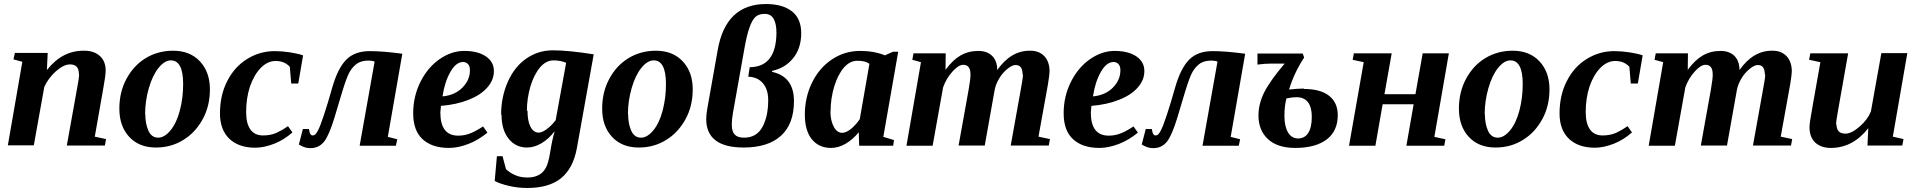

<svg xmlns="http://www.w3.org/2000/svg" viewBox="-20 -724 9528 954"><path d="M373 -354 372 -357Q372 -404 328 -404Q296 -404 258 -370Q220 -336 200 -292L148 -2H19L91 -417L47 -429L54 -461H217L213 -376Q290 -474 399 -472Q447 -472 476 -446Q505 -420 505 -374Q505 -348 493 -284L451 -45L507 -33L501 -1H312L362 -279Q373 -337 373 -354Z M701 -156 702 -157Q702 -109 717.5 -74.5Q733 -40 766 -40Q797 -40 827 -76Q857 -112 873.5 -174.5Q890 -237 890 -306Q890 -424 829 -424Q798 -424 768 -387Q738 -350 719.5 -286Q701 -222 701 -156ZM840 -472Q924 -472 973.5 -419Q1023 -366 1023 -280Q1023 -197 987 -131.5Q951 -66 893 -30Q832 9 755 9Q671 9 622 -44Q573 -97 573 -184Q573 -267 608.5 -332.5Q644 -398 702 -434Q764 -472 840 -472Z M1247 10H1249Q1166 10 1119 -35Q1073 -80 1073 -160Q1073 -251 1109 -321Q1145 -392 1208 -431Q1271 -470 1345 -470Q1380 -470 1420 -464Q1460 -458 1486 -449L1462 -309H1427L1420 -392Q1394 -421 1349 -421Q1310 -421 1276 -387Q1242 -352 1222 -294Q1203 -237 1203 -166Q1203 -111 1224 -81Q1245 -51 1287 -51Q1325 -51 1354 -64Q1384 -78 1411 -97L1433 -66Q1391 -29 1343 -10Q1292 10 1247 10Z M1842 -421 1841 -418Q1829 -423 1811 -423Q1779 -423 1757 -410Q1735 -396 1718 -368Q1703 -342 1681 -270L1642 -140Q1616 -54 1591 -21Q1565 12 1523 12Q1504 12 1489 6Q1474 0 1465 -6L1485 -83H1515L1519 -65Q1524 -50 1535 -51Q1547 -51 1559 -74Q1571 -96 1589 -151Q1610 -214 1630 -286Q1658 -385 1701 -428Q1743 -470 1817 -470Q1882 -470 1979 -457L1907 -44L1954 -32L1947 0H1767Z M2434 -371V-370Q2434 -326 2401 -289Q2369 -252 2308 -228Q2248 -204 2171 -198Q2170 -188 2168 -165Q2168 -50 2257 -50Q2292 -50 2323 -64Q2351 -76 2380 -96L2402 -65Q2357 -28 2308 -9Q2256 11 2211 11Q2126 11 2079 -33Q2033 -76 2033 -161Q2033 -245 2069 -317Q2105 -389 2164 -430Q2223 -471 2286 -471Q2354 -471 2394 -444Q2434 -417 2434 -371ZM2179 -247V-245Q2240 -251 2277 -288Q2315 -326 2315 -375Q2315 -396 2305 -406Q2295 -416 2281 -416Q2246 -416 2218 -367Q2190 -318 2179 -247Z M2598 -173 2601 -175Q2601 -122 2616 -94Q2631 -65 2657 -65Q2673 -65 2696 -82Q2719 -98 2741 -127L2793 -412Q2765 -424 2730 -424Q2694 -424 2664 -390Q2634 -355 2616 -296Q2598 -236 2598 -173ZM2472 -154 2470 -155Q2470 -242 2503 -317Q2536 -392 2595 -433Q2654 -474 2727 -474Q2804 -474 2930 -454L2846 14Q2827 114 2767 162Q2707 210 2600 210Q2553 210 2510 200Q2463 189 2438 175L2449 52H2477L2494 116Q2512 134 2539 146Q2566 158 2601 158Q2633 158 2656 146Q2679 134 2692 110Q2705 86 2713 36Q2724 -32 2736 -72Q2706 -33 2670 -12Q2634 9 2599 9Q2542 9 2507 -35Q2472 -79 2472 -154Z M3100 -156 3101 -157Q3101 -109 3116.5 -74.5Q3132 -40 3165 -40Q3196 -40 3226 -76Q3256 -112 3272.5 -174.5Q3289 -237 3289 -306Q3289 -424 3228 -424Q3197 -424 3167 -387Q3137 -350 3118.5 -286Q3100 -222 3100 -156ZM3239 -472Q3323 -472 3372.5 -419Q3422 -366 3422 -280Q3422 -197 3386 -131.5Q3350 -66 3292 -30Q3231 9 3154 9Q3070 9 3021 -44Q2972 -97 2972 -184Q2972 -267 3007.5 -332.5Q3043 -398 3101 -434Q3163 -472 3239 -472Z M3925 -222Q3925 -108 3860.5 -49.5Q3796 9 3675 9Q3489 9 3489 -133Q3489 -152 3494 -182L3546 -475Q3586 -704 3786 -704Q3868 -704 3914.5 -668Q3961 -632 3961 -559Q3961 -485 3921.5 -435.5Q3882 -386 3817 -372L3816 -367Q3925 -343 3925 -222ZM3838 -560Q3838 -655 3780 -655Q3748 -655 3732 -638.5Q3716 -622 3704 -587Q3691 -552 3679 -484L3622 -164Q3616 -132 3616 -104Q3616 -71 3630.5 -55.5Q3645 -40 3677 -40Q3739 -40 3768 -92.5Q3797 -145 3797 -227Q3797 -279 3771 -310Q3745 -341 3698 -343L3705 -390Q3836 -391 3838 -560Z M4369 -44 4422 -28 4418 0H4249L4247 -67Q4219 -32 4182 -10Q4146 11 4109 11Q4048 11 4013 -33Q3979 -76 3979 -155Q3979 -240 4015 -314Q4051 -387 4114 -429Q4177 -471 4254 -471Q4323 -471 4377 -449L4417 -467H4443ZM4107 -171 4106 -173Q4106 -125 4123 -94Q4139 -64 4165 -64Q4184 -64 4209 -84Q4232 -103 4252 -132L4300 -407Q4278 -423 4239 -422Q4203 -422 4173 -388Q4143 -353 4125 -294Q4107 -234 4107 -171Z M5063 -354H5061Q5061 -401 5026 -401Q5009 -401 4986 -382Q4961 -362 4944 -333Q4927 -304 4922 -276L4873 -1H4743L4793 -279Q4803 -336 4802 -355Q4802 -402 4766 -402Q4743 -402 4713 -369Q4682 -335 4666 -290L4614 0H4484L4556 -415L4513 -427L4519 -459H4679L4678 -377Q4713 -425 4752 -448Q4792 -471 4841 -471Q4885 -471 4910 -446Q4935 -421 4935 -376Q5004 -474 5100 -472Q5143 -472 5169 -445Q5195 -417 5195 -369Q5195 -355 5187 -305L5140 -45L5197 -33L5191 -1H5002L5052 -279Q5063 -337 5063 -354Z M5666 -371V-370Q5666 -326 5633 -289Q5601 -252 5540 -228Q5480 -204 5403 -198Q5402 -188 5400 -165Q5400 -50 5489 -50Q5524 -50 5555 -64Q5583 -76 5612 -96L5634 -65Q5589 -28 5540 -9Q5488 11 5443 11Q5358 11 5311 -33Q5265 -76 5265 -161Q5265 -245 5301 -317Q5337 -389 5396 -430Q5455 -471 5518 -471Q5586 -471 5626 -444Q5666 -417 5666 -371ZM5411 -247V-245Q5472 -251 5509 -288Q5547 -326 5547 -375Q5547 -396 5537 -406Q5527 -416 5513 -416Q5478 -416 5450 -367Q5422 -318 5411 -247Z M6030 -421 6029 -418Q6017 -423 5999 -423Q5967 -423 5945 -410Q5923 -396 5906 -368Q5891 -342 5869 -270L5830 -140Q5804 -54 5779 -21Q5753 12 5711 12Q5692 12 5677 6Q5662 0 5653 -6L5673 -83H5703L5707 -65Q5712 -50 5723 -51Q5735 -51 5747 -74Q5759 -96 5777 -151Q5798 -214 5818 -286Q5846 -385 5889 -428Q5931 -470 6005 -470Q6070 -470 6167 -457L6095 -44L6142 -32L6135 0H5955Z M6228 -403V-458H6453L6460 -438Q6410 -362 6385 -279Q6427 -284 6460 -284L6458 -282Q6541 -282 6584 -248Q6627 -214 6627 -152Q6627 -73 6572 -31Q6516 11 6416 11Q6328 11 6281 -32Q6233 -76 6233 -150Q6233 -207 6261 -264Q6290 -322 6363 -408H6295Q6263 -408 6228 -403ZM6498 -144Q6498 -191 6479 -216Q6460 -241 6422 -241Q6400 -241 6372 -235Q6362 -198 6362 -148Q6362 -96 6380 -66Q6398 -36 6430 -36Q6462 -36 6480 -63Q6498 -90 6498 -144Z M7004 -206H6850L6814 0H6683L6756 -415L6701 -427L6707 -459H6895L6859 -256H7013L7049 -459H7179L7107 -44L7162 -32L7156 0H6968Z M7357 -156 7358 -157Q7358 -109 7373.5 -74.5Q7389 -40 7422 -40Q7453 -40 7483 -76Q7513 -112 7529.5 -174.5Q7546 -237 7546 -306Q7546 -424 7485 -424Q7454 -424 7424 -387Q7394 -350 7375.5 -286Q7357 -222 7357 -156ZM7496 -472Q7580 -472 7629.5 -419Q7679 -366 7679 -280Q7679 -197 7643 -131.5Q7607 -66 7549 -30Q7488 9 7411 9Q7327 9 7278 -44Q7229 -97 7229 -184Q7229 -267 7264.5 -332.5Q7300 -398 7358 -434Q7420 -472 7496 -472Z M7903 10H7905Q7822 10 7775 -35Q7729 -80 7729 -160Q7729 -251 7765 -321Q7801 -392 7864 -431Q7927 -470 8001 -470Q8036 -470 8076 -464Q8116 -458 8142 -449L8118 -309H8083L8076 -392Q8050 -421 8005 -421Q7966 -421 7932 -387Q7898 -352 7878 -294Q7859 -237 7859 -166Q7859 -111 7880 -81Q7901 -51 7943 -51Q7981 -51 8010 -64Q8040 -78 8067 -97L8089 -66Q8047 -29 7999 -10Q7948 10 7903 10Z M8751 -354H8749Q8749 -401 8714 -401Q8697 -401 8674 -382Q8649 -362 8632 -333Q8615 -304 8610 -276L8561 -1H8431L8481 -279Q8491 -336 8490 -355Q8490 -402 8454 -402Q8431 -402 8401 -369Q8370 -335 8354 -290L8302 0H8172L8244 -415L8201 -427L8207 -459H8367L8366 -377Q8401 -425 8440 -448Q8480 -471 8529 -471Q8573 -471 8598 -446Q8623 -421 8623 -376Q8692 -474 8788 -472Q8831 -472 8857 -445Q8883 -417 8883 -369Q8883 -355 8875 -305L8828 -45L8885 -33L8879 -1H8690L8740 -279Q8751 -337 8751 -354Z M9103 -105 9105 -107Q9105 -60 9149 -60Q9180 -60 9220 -95Q9260 -130 9276 -170L9328 -460H9457L9385 -45L9438 -33L9432 -1H9259L9263 -87Q9186 11 9077 11Q9028 11 8999 -16Q8971 -43 8971 -92Q8971 -101 8974 -124Q8977 -146 9025 -415L8969 -427L8975 -459H9163L9114 -182Q9103 -122 9103 -105Z"/></svg>

Font: Libra Serif Modern
Style: Bold Italic
Weight: 700
Italic angle: -12°
Designer: Stefan Peev, Context Ltd
Foundry: Stefan Peev, Context Ltd
Version: Version 1.000